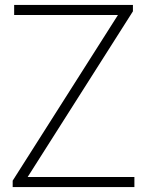

<svg xmlns="http://www.w3.org/2000/svg" viewBox="-20 -760 598 780"><path d="M31.5 0V-26L468 -713L474.5 -699H37.5V-740H520V-714L83.5 -27L77 -41H526V0Z"/></svg>

Font: Encode Sans Condensed Thin ExtraLight
Style: Regular
Weight: 250
Version: Version 3.002